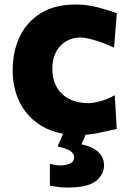

<svg xmlns="http://www.w3.org/2000/svg" viewBox="-20 -596 582 865"><path d="M333 12.2Q239.3 12.2 173.1 -25.4Q106.9 -63 72 -128.9Q37.1 -194.8 37.1 -279.3Q37.1 -364.3 69.1 -431.2Q101.1 -498 164.3 -536.9Q227.5 -575.7 320.8 -575.7Q372.6 -575.7 422.1 -562.5Q471.7 -549.3 506.3 -536.6L493.7 -381.3Q440.4 -406.2 400.6 -416.7Q360.8 -427.2 341.3 -427.2Q285.2 -425.3 250.5 -387.7Q215.8 -350.1 215.8 -284.7Q215.8 -215.8 258.3 -174.1Q300.8 -132.3 377.4 -131.3Q401.4 -131.3 433.6 -140.4Q465.8 -149.4 497.1 -167L505.9 -15.1Q473.1 -7.3 427 2.4Q380.9 12.2 333 12.2ZM282.7 249Q263.7 249 240.5 246.1Q217.3 243.2 204.6 240.7V142.6Q212.9 144.5 227.5 147Q242.2 149.4 254.9 149.4Q314 146 314 113.3Q314 97.7 298.6 85.4Q283.2 73.2 239.7 64L279.8 -31.2H370.6V0L347.2 54.2Q398.9 64.9 423.8 89.6Q448.7 114.3 448.7 148.9Q448.7 190.4 411.9 219.7Q375 249 282.7 249Z"/></svg>

Font: Pinar DS4-Bold
Style: Regular
Weight: 700
Designer: Amin Abedi
Version: Version 2.000